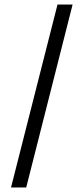

<svg xmlns="http://www.w3.org/2000/svg" viewBox="-20 -749 371 851"><path d="M28.8 82 234.9 -729H301.8L96.2 82Z"/></svg>

Font: Lumene Sans Condensed
Style: Regular
Weight: 400
Width: 3
Designer: Deni Anggara
Version: Version 1.003;Glyphs 3.1.2 (3151)